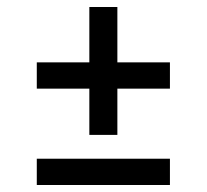

<svg xmlns="http://www.w3.org/2000/svg" viewBox="-20 -528 590 548"><path d="M315 -275V-143H235V-275H85V-350H235V-508H315V-350H465V-275ZM85 0V-75H465V0Z"/></svg>

Font: Share
Style: Regular
Weight: 400
Designer: Ralph du Carrois
Version: Version 1.002